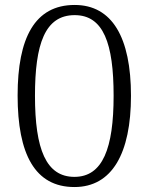

<svg xmlns="http://www.w3.org/2000/svg" viewBox="-20 -744 599 774"><path d="M280 10C432 10 508 -126 508 -358C508 -593 432 -724 281 -724C120 -724 51 -591 51 -359C51 -122 121 10 280 10ZM280 -31C166 -31 121 -142 121 -358C121 -566 161 -683 281 -683C397 -683 438 -569 438 -358C438 -146 394 -31 280 -31Z"/></svg>

Font: Noto Serif Lao Light
Style: Regular
Weight: 300
Designer: Monotype Design Team
Foundry: Monotype Imaging Inc.
Version: Version 2.003